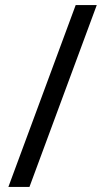

<svg xmlns="http://www.w3.org/2000/svg" viewBox="-20 -735 412 756"><path d="M361 -715 96 1H13L278 -715Z"/></svg>

Font: Noto Sans Gujarati SemiCondensed
Style: Regular
Weight: 400
Width: 4
Designer: Jelle Bosma - Monotype Design Team, Universal Thirst
Foundry: Monotype Imaging Inc.
Version: Version 2.106; ttfautohint (v1.8.4.7-5d5b)